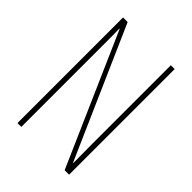

<svg xmlns="http://www.w3.org/2000/svg" viewBox="-207 -816 918 918"><g transform="rotate(45 252.0 -357.0)"><path d="M427 0V-714H401V-181C401 -152 402 -99 402 -54H400L109 -714H78V0H104V-548C104 -604 104 -637 103 -664H105L397 0Z"/></g></svg>

Font: Noto Sans Armenian ExtraCondensed Thin
Style: Regular
Weight: 100
Width: 2
Designer: Monotype Design Team
Foundry: Monotype Imaging Inc.
Version: Version 2.008